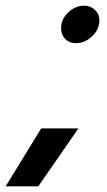

<svg xmlns="http://www.w3.org/2000/svg" viewBox="-62 -508 375 676"><path d="M153 -409Q153 -440 178 -464Q203 -488 234 -488Q257 -488 272.5 -473Q288 -458 288 -436Q288 -405 262.5 -380.5Q237 -356 206 -356Q182 -356 167.5 -371Q153 -386 153 -409ZM83 -56H214L73 148H-42Z"/></svg>

Font: Prompt Medium
Style: Italic
Weight: 500
Italic angle: -12°
Designer: Katatrad Team
Foundry: CadsonDemak
Version: Version 1.001